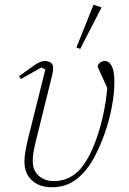

<svg xmlns="http://www.w3.org/2000/svg" viewBox="-20 -777 544 809"><path d="M60 -456 119 -498Q137 -511 148 -515.5Q159 -520 170 -520Q182 -520 193 -513.5Q204 -507 204 -489Q204 -483 203 -476Q202 -469 199 -457L134 -194Q124 -156 121 -135.5Q118 -115 118 -98Q118 -59 143 -36.5Q168 -14 207 -14Q268 -14 312 -58Q333 -79 352.5 -115Q372 -151 388 -197Q404 -243 415.5 -296.5Q427 -350 432 -406L391 -497Q393 -506 401.5 -513Q410 -520 421 -520Q440 -520 451 -498.5Q462 -477 462 -432Q462 -384 451.5 -328Q441 -272 422.5 -218.5Q404 -165 379.5 -118.5Q355 -72 327 -44Q295 -12 264.5 0Q234 12 199 12Q146 12 114.5 -17Q83 -46 83 -95Q83 -115 86.5 -136Q90 -157 98 -192L171 -484L155 -493L68 -444ZM374 -757 408 -746 318 -571 302 -577Z"/></svg>

Font: IBM Plex Serif ExtLt
Style: Italic
Weight: 200
Italic angle: -14°
Designer: Mike Abbink, Paul van der Laan, Pieter van Rosmalen
Foundry: Bold Monday
Version: Version 3.001